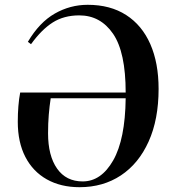

<svg xmlns="http://www.w3.org/2000/svg" viewBox="-20 -765 717 799"><path d="M311 14Q233 14 175 -18.5Q117 -51 85.5 -112Q54 -173 54 -258Q54 -292 56.5 -323Q59 -354 64 -380H503Q503 -548 450.5 -624.5Q398 -701 310 -701Q246 -701 199.5 -671.5Q153 -642 109 -581L96 -591Q144 -672 208 -708.5Q272 -745 345 -745Q439 -745 505 -702.5Q571 -660 605.5 -581.5Q640 -503 640 -395Q640 -268 598.5 -176Q557 -84 483 -35Q409 14 311 14ZM324 -10Q401 -10 451 -97.5Q501 -185 503 -356H191Q186 -324 183 -288Q180 -252 180 -210Q180 -117 217.5 -63.5Q255 -10 324 -10Z"/></svg>

Font: Literata 72pt SemiBold
Style: Italic
Weight: 600
Italic angle: -2°
Designer: Latin by Veronika Burian and Jose Scaglione. Greek by Irene Vlachou. Cyrillic by Vera Evstafieva
Foundry: TypeTogether
Version: Version 3.002